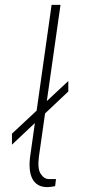

<svg xmlns="http://www.w3.org/2000/svg" viewBox="-20 -763 351 787"><path d="M29 -170V-215L260 -431V-388ZM174.5 4Q151 4 135.5 -5.5Q120 -15 111.8 -32Q103.5 -49 101.8 -71.8Q100 -94.5 103.5 -121L191.5 -743H228L139.5 -121Q133 -71 147 -50Q161 -29 180.5 -29H209.5L206 0Q196.5 2 187.8 3Q179 4 174.5 4Z"/></svg>

Font: Public Sans Thin Thin
Style: Italic
Weight: 250
Italic angle: -8°
Version: Version 2.001